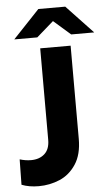

<svg xmlns="http://www.w3.org/2000/svg" viewBox="-60 -941 569 981"><g transform="rotate(-5 224.5 -450.0)"><path d="M11 -14 13 -144Q43 -135 71 -135Q114 -135 140.5 -159Q167 -183 167 -231V-700H323V-222Q323 -142 290 -92Q257 -42 206 -20.5Q155 1 99 1Q49 1 11 -14ZM175 -901H313L449 -757H331L244 -833L157 -757H39Z"/></g></svg>

Font: Chess Sans
Style: Bold
Weight: 700
Designer: Wolf Bōese
Foundry: Wolf Bōese
Version: Version 7.223